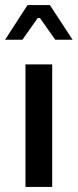

<svg xmlns="http://www.w3.org/2000/svg" viewBox="-31 -739 305 754"><path d="M174 -5V-486H69V-5ZM57 -583 117 -668H126L186 -583H254L165 -719H77L-11 -583Z"/></svg>

Font: Falling Sky
Style: Light
Weight: 400
Designer: Paul D. Hunt
Foundry: Adobe Systems Incorporated
Version: Version 1.02